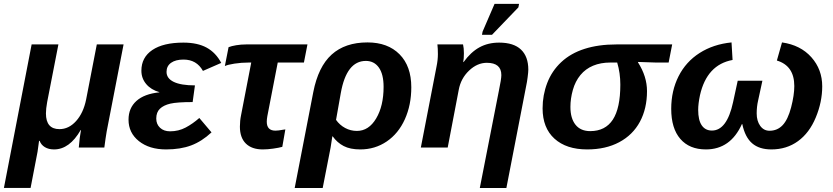

<svg xmlns="http://www.w3.org/2000/svg" viewBox="-43 -756 4268 984"><path d="M360.8 0Q365.2 -54.7 372.1 -89.8H370.6Q313.5 9.8 233.9 9.8Q206.1 9.8 186.8 -2Q167.5 -13.7 160.2 -34.2H157.2L149.4 22L113.8 207H-22.9L119.1 -528.3H256.3L198.7 -232.9Q192.4 -198.2 192.4 -174.8Q192.4 -94.2 261.7 -94.2Q309.6 -94.2 346.9 -135.5Q384.3 -176.8 398.4 -246.1L453.1 -528.3H590.3L510.7 -118.2Q503.4 -83.5 498 -46.1Q492.7 -8.8 491.7 0Z M828.6 -83Q872.1 -83 908.4 -102.3Q944.8 -121.6 978.5 -151.4L1041 -77.6Q991.2 -31.2 936.5 -10.7Q881.8 9.8 808.1 9.8Q722.2 9.8 668.9 -32.7Q615.7 -75.2 615.7 -142.6Q615.7 -202.1 656 -238.5Q696.3 -274.9 773.4 -282.7L773.9 -283.7Q731 -295.9 706.3 -325.2Q681.6 -354.5 681.6 -393.6Q681.6 -461.9 737.8 -499.8Q793.9 -537.6 897 -537.6Q968.8 -537.6 1015.9 -512Q1063 -486.3 1090.8 -433.6L997.1 -392.6Q964.8 -450.7 897.5 -450.7Q856.9 -450.7 833.7 -434.1Q810.5 -417.5 810.5 -387.7Q810.5 -354 847.7 -336.2Q884.8 -318.4 956.1 -318.4L944.3 -232.9Q864.7 -232.9 830.1 -224.9Q795.4 -216.8 776.6 -198.7Q757.8 -180.7 757.8 -148.4Q757.8 -119.6 777.1 -101.3Q796.4 -83 828.6 -83Z M1233.4 -435.5Q1193.8 -435.5 1158.4 -429.9Q1123 -424.3 1109.4 -417.5L1128.4 -514.2Q1142.6 -520 1167.5 -524.2Q1192.4 -528.3 1217.8 -528.3H1532.7L1514.6 -435.5H1380.4L1327.1 -160.6Q1324.2 -144.5 1324.2 -132.3Q1324.2 -86.4 1368.7 -86.4Q1382.8 -86.4 1408.7 -91.3L1419.4 -92.8L1403.8 -3.4Q1386.2 1.5 1357.4 5.6Q1328.6 9.8 1303.7 9.8Q1247.6 9.8 1217 -20.3Q1186.5 -50.3 1186.5 -106.9Q1186.5 -137.2 1192.4 -165.5L1244.6 -435.5Z M1840.3 -538.6Q1944.3 -538.6 2004.6 -477.8Q2064.9 -417 2064.9 -308.6Q2064.9 -218.3 2032 -145Q1999 -71.8 1939 -31Q1878.9 9.8 1803.2 9.8Q1751.5 9.8 1718.3 -7.6Q1685.1 -24.9 1662.1 -57.1H1660.2L1651.4 0L1610.8 207.5H1467.3L1562.5 -283.7Q1587.9 -414.1 1656.7 -476.3Q1725.6 -538.6 1840.3 -538.6ZM1832 -443.8Q1732.9 -443.8 1703.6 -279.3L1679.2 -141.6Q1697.8 -115.2 1725.8 -100.1Q1753.9 -85 1786.1 -85Q1846.7 -85 1884.8 -148.9Q1922.9 -212.9 1922.9 -311Q1922.9 -375.5 1898.7 -409.7Q1874.5 -443.8 1832 -443.8Z M2664.6 -398.9Q2664.6 -386.7 2661.1 -360.1Q2657.7 -333.5 2654.3 -318.8L2552.2 207.5H2416L2513.7 -290.5Q2526.4 -351.1 2526.4 -371.1Q2526.4 -434.1 2452.1 -434.1Q2402.8 -434.1 2360.8 -394Q2318.8 -354 2308.1 -295.9L2251.5 0H2113.8L2194.3 -415.5Q2201.2 -448.7 2201.2 -478.5Q2201.2 -507.8 2198.7 -528.3H2330.1Q2334.5 -509.8 2334.5 -482.9Q2334.5 -455.1 2331.1 -438H2333Q2369.6 -488.8 2413.8 -513.2Q2458 -537.6 2515.1 -537.6Q2589.4 -537.6 2627 -502Q2664.6 -466.3 2664.6 -398.9ZM2427.2 -577.6 2430.2 -593.8 2491.7 -736.3H2617.2L2613.8 -718.3L2478.5 -577.6Z M2966.3 9.8Q2859.4 9.8 2798.6 -45.4Q2737.8 -100.6 2737.8 -200.7Q2737.8 -268.6 2761.5 -330.6Q2785.2 -392.6 2833.5 -437.7Q2881.8 -482.9 2952.9 -505.6Q3023.9 -528.3 3115.7 -528.3H3401.9L3383.8 -435.5H3318.4L3227.1 -438.5L3226.6 -436.5Q3272.9 -364.3 3272.9 -289.1Q3272.9 -199.7 3236.6 -132.1Q3200.2 -64.5 3130.6 -27.3Q3061 9.8 2966.3 9.8ZM2981.9 -84Q3059.1 -84 3097.7 -142.8Q3136.2 -201.7 3136.2 -322.3Q3136.2 -381.3 3120.1 -435.5H3085.4Q3035.6 -435.5 2996.8 -419.4Q2958 -403.3 2931.6 -371.3Q2905.3 -339.4 2892.8 -294.9Q2880.4 -250.5 2880.4 -208Q2880.4 -149.4 2906.5 -116.7Q2932.6 -84 2981.9 -84Z M3835 -174.8Q3835 -136.2 3853 -111.1Q3871.1 -85.9 3900.9 -85.9Q3940.9 -85.9 3968 -114.5Q3995.1 -143.1 4011.5 -205.8Q4027.8 -268.6 4027.8 -314.9Q4027.8 -418.9 3938.5 -445.8L3964.8 -538.6Q4060.1 -524.9 4115.5 -462.4Q4170.9 -399.9 4170.9 -313.5Q4170.9 -233.4 4137.9 -154.1Q4105 -74.7 4046.6 -32.5Q3988.3 9.8 3910.2 9.8Q3848.1 9.8 3811.8 -21.5Q3775.4 -52.7 3761.2 -120.1H3759.3Q3700.7 9.8 3574.7 9.8Q3490.2 9.8 3443.6 -44.2Q3397 -98.1 3397 -198.2Q3397 -290.5 3434.6 -365Q3472.2 -439.5 3542.5 -484.4Q3612.8 -529.3 3706.1 -538.6L3711.4 -448.7Q3579.6 -424.3 3544.4 -268.1Q3535.2 -224.6 3535.2 -192.9Q3535.2 -140.1 3553.5 -113.5Q3571.8 -86.9 3605.5 -86.9Q3682.6 -86.9 3713.9 -231.9L3737.8 -342.3H3864.3L3842.3 -240.7Q3835 -209 3835 -174.8Z"/></svg>

Font: Liberation Sans
Style: Bold Italic
Weight: 700
Italic angle: -12°
Designer: Steve Matteson
Foundry: Ascender Corporation
Version: Version 2.1.5